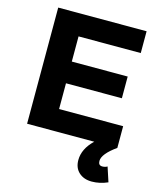

<svg xmlns="http://www.w3.org/2000/svg" viewBox="-133 -795 934 1118"><g transform="rotate(15 334.0 -236.0)"><path d="M540 100.1Q540 127 564 127Q581.1 127 594.2 119.1L623 207Q575.2 228 527.1 228Q479 228 449.5 200.9Q419.9 173.8 419.9 127Q419.9 59.1 481.9 0H77.1V-700.2H609.9V-568.8H234.9V-417H571.8V-286.1H234.9V-130.9H621.1V0Q540 57.6 540 100.1Z"/></g></svg>

Font: Montserrat-SemiBold
Style: Regular
Weight: 600
Designer: Julieta Ulanovsky
Foundry: Julieta Ulanovsky
Version: Version 6.001